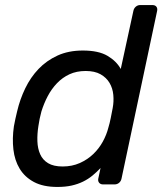

<svg xmlns="http://www.w3.org/2000/svg" viewBox="-20 -730 643 760"><path d="M35 -230Q38 -246 41 -260Q44 -274 48 -290Q59 -337 80 -380.5Q101 -424 132.5 -457Q164 -490 207.5 -510Q251 -530 308 -530Q370 -530 405.5 -509Q441 -488 458 -457L508 -687Q510 -697 517.5 -703.5Q525 -710 535 -710H583Q594 -710 599 -703.5Q604 -697 602 -687L461 -23Q459 -13 451.5 -6.5Q444 0 433 0H388Q378 0 372.5 -6.5Q367 -13 369 -23L378 -65Q363 -49 346 -35Q329 -21 308.5 -11Q288 -1 263.5 4.5Q239 10 207 10Q151 10 114.5 -9.5Q78 -29 58 -62Q38 -95 33 -138.5Q28 -182 35 -230ZM228 -71Q265 -71 295.5 -84.5Q326 -98 349 -120Q372 -142 387 -169.5Q402 -197 409 -225Q414 -241 418.5 -263.5Q423 -286 426 -302Q431 -328 428.5 -354.5Q426 -381 413.5 -402Q401 -423 378 -436Q355 -449 319 -449Q283 -449 255 -436Q227 -423 205.5 -400.5Q184 -378 169 -349.5Q154 -321 144 -289Q140 -274 137 -260Q134 -246 132 -231Q127 -200 128 -171Q129 -142 139 -119.5Q149 -97 170.5 -84Q192 -71 228 -71Z"/></svg>

Font: SVN-Rubik
Style: Italic
Weight: 400
Italic angle: -12°
Designer: Hubert and Fischer
Foundry: Hubert & Fischer
Version: Version 2.101; ttfautohint (v1.8.3)